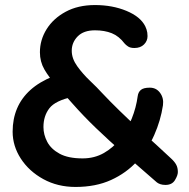

<svg xmlns="http://www.w3.org/2000/svg" viewBox="-20 -730 749 760"><path d="M279 10Q208 10 151.5 -21Q95 -52 62.5 -102Q30 -152 30 -209Q30 -259 47.5 -300.5Q65 -342 100.5 -374Q136 -406 191 -428L269 -347Q199 -332 175.5 -301.5Q152 -271 152 -227Q152 -197 167 -168.5Q182 -140 216 -121.5Q250 -103 307 -103Q354 -103 391.5 -124.5Q429 -146 456.5 -181.5Q484 -217 501.5 -260.5Q519 -304 525 -349Q527 -365 537.5 -374Q548 -383 573 -383Q599 -383 614 -362Q629 -341 625 -313Q616 -253 590.5 -195.5Q565 -138 522.5 -91.5Q480 -45 419.5 -17.5Q359 10 279 10ZM635 2Q623 2 614.5 -1Q606 -4 601 -8Q529 -70 469.5 -122.5Q410 -175 360 -223Q310 -271 266 -321Q231 -361 202 -393Q173 -425 155.5 -455.5Q138 -486 138 -523Q138 -572 164.5 -614.5Q191 -657 240 -683.5Q289 -710 356 -710Q425 -710 480.5 -687Q536 -664 555 -626Q556 -625 560 -613.5Q564 -602 564 -587Q564 -568 550 -554Q536 -540 512 -540Q496 -540 487 -546Q478 -552 473 -558Q451 -587 422.5 -598.5Q394 -610 356 -610Q311 -610 287.5 -586Q264 -562 264 -529Q264 -498 286 -467.5Q308 -437 336.5 -410Q365 -383 384 -362Q415 -329 453.5 -291.5Q492 -254 531 -218.5Q570 -183 603.5 -152.5Q637 -122 658 -102Q671 -90 677.5 -78Q684 -66 684 -49Q684 -36 672.5 -17Q661 2 635 2Z"/></svg>

Font: Quicksand Light
Style: Bold
Weight: 700
Version: Version 3.004